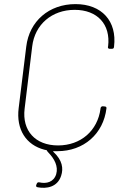

<svg xmlns="http://www.w3.org/2000/svg" viewBox="-20 -728 584 936"><path d="M535 -496 536 -501C551 -625 476 -708 348 -708C219 -708 123 -625 108 -501L71 -201C58 -97 107 -21 197 2C201 2 209 5 209 5C207 5 211 11 217 17C245 46 265 83 254 121C242 160 206 169 172 161C166 160 162 161 159 168L157 173C154 180 157 184 164 185C206 193 260 185 278 129C290 93 284 53 241 13C238 11 238 9 242 9C248 9 254 9 260 9C388 9 484 -75 499 -200C500 -206 496 -209 490 -209L481 -210C475 -210 471 -206 470 -200V-198C456 -91 374 -19 263 -19C152 -19 87 -91 100 -198L137 -502C150 -609 233 -680 344 -680C455 -680 520 -609 507 -502L506 -499C506 -493 509 -490 515 -490H525C531 -490 535 -493 535 -496Z"/></svg>

Font: Barlow Thin
Style: Italic
Weight: 250
Italic angle: -7°
Designer: Jeremy Tribby
Foundry: Tribby Type
Version: Version 1.422;hotconv 1.0.109;makeotfexe 2.5.65596